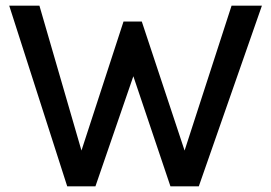

<svg xmlns="http://www.w3.org/2000/svg" viewBox="-20 -657 956 677"><path d="M12.5 -637H119L279.5 -84H253.5L415.5 -581H480L643 -89.5H619L796.5 -637H903.5L681 0H581L443.5 -408H457L316.5 0H217Z"/></svg>

Font: Karla Medium
Style: Regular
Weight: 500
Designer: Jonathan Pinhorn
Version: Version 2.001